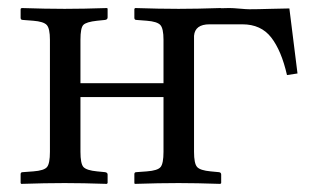

<svg xmlns="http://www.w3.org/2000/svg" viewBox="-20 -451 764 473"><path d="M382.8 -77.1V-211.9H178.2V-77.1Q178.2 -47.9 185.5 -39.6Q193.4 -31.2 219.2 -28.8L238.8 -26.9Q245.1 -25.9 245.1 -21V0L243.2 2Q183.6 0 139.2 0Q91.8 0 32.2 2L30.8 0V-22Q30.8 -26.9 36.1 -26.9L62 -28.8Q88.9 -30.8 95.9 -39.6Q103 -48.3 103 -77.1V-353Q103 -380.9 95.2 -389.4Q87.4 -397.9 62 -399.9L36.1 -401.9Q30.8 -401.9 30.8 -407.2V-429.2L33.2 -431.2Q92.8 -429.2 139.2 -429.2Q184.6 -429.2 244.1 -431.2L245.1 -429.2V-408.2Q245.1 -402.8 238.8 -401.9L219.2 -399.9Q192.4 -397 185.3 -389.6Q178.2 -382.3 178.2 -353V-246.1H382.8V-353Q382.8 -380.9 375 -389.4Q367.2 -397.9 341.8 -399.9L315.9 -401.9Q311 -401.9 311 -407.2V-429.2L313 -431.2Q372.6 -429.2 419.9 -429.2Q464.4 -429.2 523.9 -431.2L524.4 -430.7L544.9 -431.2Q553.7 -431.2 570.6 -429.7Q587.4 -428.2 594.2 -428.2Q614.3 -428.2 646.2 -429.2Q678.2 -430.2 692.9 -430.2L712.9 -270L687 -266.1Q673.3 -326.2 648.2 -358.6Q623 -391.1 577.1 -391.1H496.1Q460.4 -391.1 458 -362.8V-353V-77.1Q458 -47.9 465.6 -39.6Q473.1 -31.2 499 -28.8L519 -26.9Q524.9 -26.4 524.9 -21V0L522.9 2Q463.4 0 419.9 0Q371.6 0 312 2L311 0V-22Q311 -26.9 315.9 -26.9L341.8 -28.8Q368.7 -30.8 375.7 -39.6Q382.8 -48.3 382.8 -77.1Z"/></svg>

Font: Linux Libertine G
Style: Regular
Weight: 400
Designer: Philipp H. Poll
Foundry: Philipp H. Poll
Version: Version 4.7.5